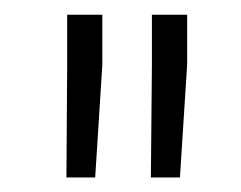

<svg xmlns="http://www.w3.org/2000/svg" viewBox="-20 -770 328 261"><path d="M71.3 -750V-679.2L70.3 -528.8H109.4L119.1 -682.1V-750ZM186.5 -750V-680.7L185.1 -528.8H224.6L234.4 -682.1V-750Z"/></svg>

Font: Vazirmatn ExtraLight
Style: Regular
Weight: 200
Designer: Saber Rastikerdar
Foundry: Saber Rastikerdar
Version: Version 33.003